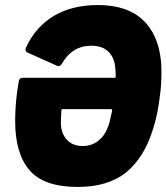

<svg xmlns="http://www.w3.org/2000/svg" viewBox="-20 -728 659 760"><path d="M619 -439Q619 -393 614 -357Q605 -276 586 -218Q551 -104 479.5 -46Q408 12 288 12Q154 12 97 -54Q40 -120 40 -249Q40 -325 54 -405Q56 -420 70 -420H434Q438 -420 438 -424Q438 -447 436 -462Q432 -502 408 -524.5Q384 -547 341 -547Q266 -547 225 -476Q217 -462 205 -468L89 -520Q81 -523 81 -532Q81 -534 83 -540Q121 -622 193 -665Q265 -708 368 -708Q481 -708 543.5 -651Q606 -594 617 -488Q619 -472 619 -439ZM408 -228Q411 -234 414 -246Q414 -246 424 -291Q424 -296 419 -296H228Q223 -296 223 -291Q221 -255 221 -240Q222 -199 245 -174.5Q268 -150 307 -150Q343 -150 369.5 -171Q396 -192 408 -228Z"/></svg>

Font: Barlow Semi Condensed Black
Style: Italic
Weight: 900
Width: 4
Italic angle: -7°
Designer: Jeremy Tribby
Foundry: Tribby Type
Version: Version 1.408